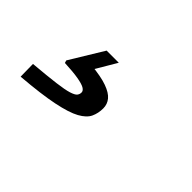

<svg xmlns="http://www.w3.org/2000/svg" viewBox="-39 -224 693 693"><g transform="rotate(45 307.0 122.0)"><path d="M219 -21H281L206 106L218 55Q271 60 301.5 71Q332 82 345 98Q358 114 358 135Q358 160 348.5 180.5Q339 201 310 217Q281 233 222.5 245Q164 257 66 265L65 201Q134 195 173.5 190Q213 185 232 179Q251 173 256.5 166Q262 159 262 150Q262 141 251 134.5Q240 128 214 123.5Q188 119 144 117L141 107Z"/></g></svg>

Font: Intel One Mono Light
Style: Italic
Weight: 300
Italic angle: -16°
Monospace: yes
Designer: Fred Shallcrass
Foundry: Frere-Jones Type LLC
Version: Version 1.004